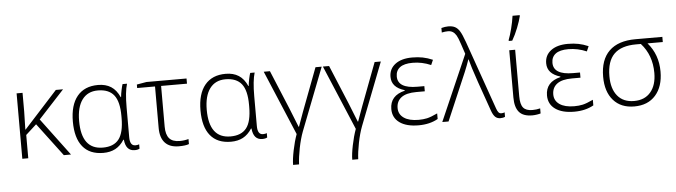

<svg xmlns="http://www.w3.org/2000/svg" viewBox="-57 -1059 5467 1552"><g transform="rotate(-5 2676.5 -283.0)"><path d="M136.2 -232.9 407.2 -530.8H465.8L256.8 -304.2L483.9 0H425.8L224.1 -268.1L137.2 -189V0H88.9V-530.8H137.2V-378.9L133.8 -232.9Z M746.1 -33.2Q834 -33.2 875.5 -86.2Q917 -139.2 917 -258.8V-275.9Q917 -391.6 875.2 -444.3Q833.5 -497.1 744.6 -497.1Q662.1 -497.1 617.4 -436.8Q572.8 -376.5 572.8 -264.2Q572.8 -33.2 746.1 -33.2ZM746.1 9.8Q635.7 9.8 578.9 -60.1Q522 -129.9 522 -263.2Q522 -397.5 580.8 -469.2Q639.6 -541 750 -541Q812.5 -541 855.5 -513.4Q898.4 -485.8 924.8 -426.8H927.7Q929.7 -452.1 936.8 -485.1Q943.8 -518.1 948.7 -530.8H984.9Q964.8 -465.3 964.8 -339.8V-98.1Q964.8 -28.8 1008.8 -28.8Q1026.9 -28.8 1040 -34.2V1Q1025.9 9.8 1000 9.8Q928.7 9.8 919.9 -82H916Q885.3 -34.2 843.8 -12.2Q802.2 9.8 746.1 9.8Z M1467.8 -530.8V-488.8H1257.8V-158.2Q1257.8 -94.2 1284.4 -63.2Q1311 -32.2 1369.6 -32.2Q1406.2 -32.2 1440.9 -42V-1Q1413.1 9.8 1358.9 9.8Q1284.2 9.8 1246.3 -31.7Q1208.5 -73.2 1208.5 -151.9V-488.8H1063.5V-517.1L1142.6 -530.8Z M1781.7 -33.2Q1869.6 -33.2 1911.1 -86.2Q1952.6 -139.2 1952.6 -258.8V-275.9Q1952.6 -391.6 1910.9 -444.3Q1869.1 -497.1 1780.3 -497.1Q1697.8 -497.1 1653.1 -436.8Q1608.4 -376.5 1608.4 -264.2Q1608.4 -33.2 1781.7 -33.2ZM1781.7 9.8Q1671.4 9.8 1614.5 -60.1Q1557.6 -129.9 1557.6 -263.2Q1557.6 -397.5 1616.5 -469.2Q1675.3 -541 1785.6 -541Q1848.1 -541 1891.1 -513.4Q1934.1 -485.8 1960.4 -426.8H1963.4Q1965.3 -452.1 1972.4 -485.1Q1979.5 -518.1 1984.4 -530.8H2020.5Q2000.5 -465.3 2000.5 -339.8V-98.1Q2000.5 -28.8 2044.4 -28.8Q2062.5 -28.8 2075.7 -34.2V1Q2061.5 9.8 2035.6 9.8Q1964.4 9.8 1955.6 -82H1951.7Q1920.9 -34.2 1879.4 -12.2Q1837.9 9.8 1781.7 9.8Z M2313.5 240.2H2265.1Q2265.1 195.3 2279.8 123.8Q2294.4 52.2 2315.4 -5.9L2094.2 -530.8H2144.5L2275.4 -215.8L2336.4 -63H2339.4L2381.3 -179.2L2514.2 -530.8H2564.5L2367.2 -22.9Q2345.7 33.7 2330.8 108.4Q2315.9 183.1 2313.5 240.2Z M2793.5 240.2H2745.1Q2745.1 195.3 2759.8 123.8Q2774.4 52.2 2795.4 -5.9L2574.2 -530.8H2624.5L2755.4 -215.8L2816.4 -63H2819.3L2861.3 -179.2L2994.1 -530.8H3044.4L2847.2 -22.9Q2825.7 33.7 2810.8 108.4Q2795.9 183.1 2793.5 240.2Z M3377.4 -301.8V-259.8H3309.1Q3226.6 -259.8 3186.5 -229.2Q3146.5 -198.7 3146.5 -144Q3146.5 -92.8 3189 -63.5Q3231.4 -34.2 3308.1 -34.2Q3345.2 -34.2 3376.5 -41Q3407.7 -47.9 3461.4 -73.2V-27.8Q3395.5 9.8 3304.2 9.8Q3205.6 9.8 3150.4 -29.8Q3095.2 -69.3 3095.2 -140.1Q3095.2 -249.5 3216.3 -278.8V-283.2Q3111.3 -314 3111.3 -399.9Q3111.3 -464.8 3161.6 -502.9Q3211.9 -541 3299.3 -541Q3346.2 -541 3384.5 -533.4Q3422.9 -525.9 3465.3 -507.8L3447.3 -466.8Q3375 -498 3299.3 -498Q3230 -498 3196 -472.2Q3162.1 -446.3 3162.1 -398.9Q3162.1 -301.8 3321.3 -301.8Z M3496.6 0 3729.5 -533.2 3702.6 -613.8Q3685.5 -666 3673.3 -686.3Q3661.1 -706.5 3645 -716.8Q3628.9 -727.1 3605.5 -727.1Q3584 -727.1 3555.7 -721.2V-757.8Q3586.4 -766.1 3611.3 -766.1Q3644.5 -766.1 3666 -754.9Q3687.5 -743.7 3704.1 -717.5Q3720.7 -691.4 3743.7 -627L3939.5 -70.8Q3946.8 -49.8 3955.6 -39.3Q3964.4 -28.8 3978.5 -28.8Q3993.7 -28.8 4005.4 -34.2V2Q3990.7 9.8 3967.3 9.8Q3941.9 9.8 3925.5 -5.9Q3909.2 -21.5 3896.5 -57.1L3812.5 -295.9Q3765.6 -432.6 3752.4 -485.8H3750.5Q3734.9 -439.5 3713.1 -387.2Q3691.4 -335 3547.4 0Z M4134.3 -530.8V-152.8Q4134.3 -87.4 4157 -60.3Q4179.7 -33.2 4231.4 -33.2Q4263.2 -33.2 4294.4 -41V0Q4284.7 3.4 4264.6 6.6Q4244.6 9.8 4226.6 9.8Q4152.3 9.8 4119.4 -29.3Q4086.4 -68.4 4086.4 -147.9V-530.8ZM4088.9 -613.8Q4103 -650.4 4116.7 -703.6Q4130.4 -756.8 4137.2 -806.2H4195.3V-797.9Q4186.5 -760.3 4164.6 -704.6Q4142.6 -648.9 4117.2 -606H4088.9Z M4640.6 -301.8V-259.8H4572.3Q4489.7 -259.8 4449.7 -229.2Q4409.7 -198.7 4409.7 -144Q4409.7 -92.8 4452.1 -63.5Q4494.6 -34.2 4571.3 -34.2Q4608.4 -34.2 4639.6 -41Q4670.9 -47.9 4724.6 -73.2V-27.8Q4658.7 9.8 4567.4 9.8Q4468.8 9.8 4413.6 -29.8Q4358.4 -69.3 4358.4 -140.1Q4358.4 -249.5 4479.5 -278.8V-283.2Q4374.5 -314 4374.5 -399.9Q4374.5 -464.8 4424.8 -502.9Q4475.1 -541 4562.5 -541Q4609.4 -541 4647.7 -533.4Q4686 -525.9 4728.5 -507.8L4710.4 -466.8Q4638.2 -498 4562.5 -498Q4493.2 -498 4459.2 -472.2Q4425.3 -446.3 4425.3 -398.9Q4425.3 -301.8 4584.5 -301.8Z M5289.6 -252.9Q5289.6 -131.3 5227.3 -60.8Q5165 9.8 5054.7 9.8Q4946.3 9.8 4885 -59.8Q4823.7 -129.4 4823.7 -251Q4823.7 -388.7 4896.7 -459.7Q4969.7 -530.8 5109.9 -530.8H5328.6V-488.8H5204.6Q5289.6 -391.1 5289.6 -252.9ZM4874.5 -251Q4874.5 -148.9 4921.9 -91.6Q4969.2 -34.2 5056.6 -34.2Q5143.1 -34.2 5190.9 -90.8Q5238.8 -147.5 5238.8 -246.1Q5238.8 -391.1 5150.4 -488.8H5111.8Q4991.7 -488.8 4933.1 -430.7Q4874.5 -372.6 4874.5 -251Z"/></g></svg>

Font: JBL Sans
Style: Light
Weight: 300
Version: Version 1.10